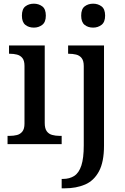

<svg xmlns="http://www.w3.org/2000/svg" viewBox="-20 -783 681 1043"><path d="M21 0V-45H34Q54 -45 72 -49.5Q90 -54 101.5 -68.5Q113 -83 113 -111V-425Q113 -454 101.5 -468Q90 -482 72 -486.5Q54 -491 34 -491H29V-536H223V-115Q223 -85 234 -70Q245 -55 263.5 -50Q282 -45 302 -45H315V0ZM164 -633Q136 -633 117.5 -648Q99 -663 99 -698Q99 -734 118 -748.5Q137 -763 164 -763Q190 -763 209.5 -748.5Q229 -734 229 -698Q229 -663 209.5 -648Q190 -633 164 -633ZM315 240V189H322Q358 189 383.5 172.5Q409 156 422 116Q435 76 435 7V-424Q435 -453 423.5 -467.5Q412 -482 393.5 -486.5Q375 -491 353 -491H350V-536H545V8Q545 97 517.5 148Q490 199 442 219.5Q394 240 332 240ZM486 -633Q458 -633 439.5 -648Q421 -663 421 -698Q421 -734 440 -748.5Q459 -763 486 -763Q512 -763 531.5 -748.5Q551 -734 551 -698Q551 -663 531.5 -648Q512 -633 486 -633Z"/></svg>

Font: Noto Serif Gujarati Medium
Style: Regular
Weight: 500
Version: Version 2.102